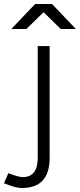

<svg xmlns="http://www.w3.org/2000/svg" viewBox="-70 -732 402 967"><path d="M39 215Q9 215 -50 191L-28 140Q-2 150 16 155Q34 160 44 160Q120 160 120 63V-500H180V63Q180 139 145 177Q110 215 39 215ZM236 -586 108 -711V-712H192L312 -586ZM-13 -586 107 -712H191V-711L63 -586Z"/></svg>

Font: Figtree Light Light
Style: Regular
Weight: 300
Version: Version 2.001;gftools[0.9.30]